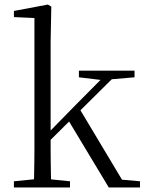

<svg xmlns="http://www.w3.org/2000/svg" viewBox="-20 -822 638 842"><path d="M41 0V-27L152 -38H177L287 -27V0ZM128 0Q129 -21 129.5 -49Q130 -77 130.5 -108.5Q131 -140 131 -170.5Q131 -201 131 -227V-743L41 -747V-774L190 -802L205 -793L202 -639V-229Q202 -203 202 -171.5Q202 -140 202.5 -108.5Q203 -77 203.5 -49Q204 -21 205 0ZM168 -175V-218H171L315 -365L461 -512H508ZM457 0 277 -299 327 -348 515 -34 594 -27V0ZM326 -483V-512H570V-483L453 -473L434 -470Z"/></svg>

Font: Noto Serif SC ExtraLight Light
Style: Regular
Weight: 300
Version: Version 2.002-H1;hotconv 1.1.0;makeotfexe 2.6.0